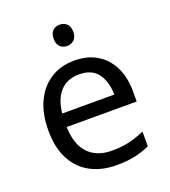

<svg xmlns="http://www.w3.org/2000/svg" viewBox="-136 -837 837 946"><g transform="rotate(-20 282.0 -363.5)"><path d="M292 -546Q361 -546 410.5 -516Q460 -486 486.5 -431.5Q513 -377 513 -304V-251H146Q148 -160 192.5 -112.5Q237 -65 317 -65Q368 -65 407.5 -74.5Q447 -84 489 -102V-25Q448 -7 408 1.5Q368 10 313 10Q237 10 178.5 -21Q120 -52 87.5 -113.5Q55 -175 55 -264Q55 -352 84.5 -415Q114 -478 167.5 -512Q221 -546 292 -546ZM291 -474Q228 -474 191.5 -433.5Q155 -393 148 -321H421Q420 -389 389 -431.5Q358 -474 291 -474ZM286 -737Q306 -737 321.5 -723.5Q337 -710 337 -681Q337 -653 321.5 -639Q306 -625 286 -625Q264 -625 249 -639Q234 -653 234 -681Q234 -710 249 -723.5Q264 -737 286 -737Z"/></g></svg>

Font: Noto Sans Myanmar UI
Style: Regular
Weight: 400
Designer: Monotype Design Team
Foundry: Monotype Imaging Inc.
Version: Version 2.103; ttfautohint (v1.8.4.7-5d5b)